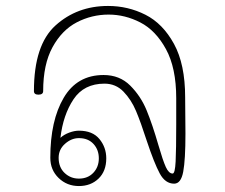

<svg xmlns="http://www.w3.org/2000/svg" viewBox="-20 -625 756 645"><path d="M603 -176Q603 -88 595.5 -48Q588 -8 565 -8Q535 -8 516.5 -42.5Q498 -77 473 -152Q453 -214 437 -252Q421 -290 395 -317Q369 -344 331 -344Q262 -344 227 -291.5Q192 -239 183 -162Q195 -173 212.5 -179.5Q230 -186 245 -186Q291 -186 314 -158Q337 -130 337 -93Q337 -50 311 -25Q285 0 245 0Q205 0 177 -27Q149 -54 149 -95Q149 -220 194 -296.5Q239 -373 328 -373Q382 -373 417.5 -337.5Q453 -302 472.5 -254.5Q492 -207 512 -138Q527 -86 537 -64Q547 -42 560 -42Q568 -42 570 -82.5Q572 -123 572 -207V-295Q572 -397 537.5 -460Q503 -523 451.5 -549.5Q400 -576 345 -576Q288 -576 238 -550Q188 -524 156.5 -466.5Q125 -409 125 -319Q125 -307 109 -307Q94 -307 94 -319Q94 -474 166.5 -539.5Q239 -605 343 -605Q410 -605 468.5 -575.5Q527 -546 564.5 -477.5Q602 -409 602 -298ZM177 -95Q177 -63 197 -44Q217 -25 245 -25Q275 -25 293.5 -44.5Q312 -64 312 -93Q312 -122 294 -141.5Q276 -161 245 -161Q220 -161 198.5 -142Q177 -123 177 -95Z"/></svg>

Font: Mali ExtraLight
Style: Regular
Weight: 275
Version: Version 1.000; ttfautohint (v1.6)